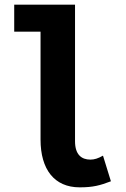

<svg xmlns="http://www.w3.org/2000/svg" viewBox="-20 -792 540 824"><path d="M322 12C379 12 409 4 456 -14L422 -124C401 -112 385 -107 368 -107C330 -107 302 -128 302 -186V-772H41V-656H154V-193C154 -65 213 12 322 12Z"/></svg>

Font: Noto Sans Mono CJK JP Bold
Style: Regular
Weight: 700
Designer: Ryoko NISHIZUKA (kana & ideographs); Paul D. Hunt (Latin, Greek & Cyrillic); Wenlong ZHANG (bopomofo); Sandoll Communica
Foundry: Adobe Systems Incorporated
Version: Version 1.004;PS 1.004;hotconv 1.0.82;makeotf.lib2.5.63406